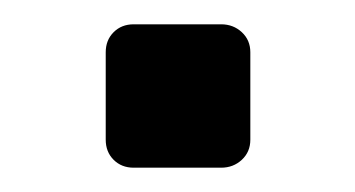

<svg xmlns="http://www.w3.org/2000/svg" viewBox="-20 -138 292 158"><path d="M90 0Q80 0 73.5 -6.5Q67 -13 67 -23V-95Q67 -105 73.5 -111.5Q80 -118 90 -118H162Q172 -118 179 -111.5Q186 -105 186 -95V-23Q186 -13 179 -6.5Q172 0 162 0Z"/></svg>

Font: RubikRegular
Style: Regular
Weight: 400
Designer: Hubert and Fischer
Foundry: Hubert and Fischer
Version: Version 2.300;gftools[0.9.30]